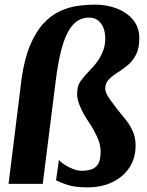

<svg xmlns="http://www.w3.org/2000/svg" viewBox="-20 -794 636 829"><path d="M73 -453Q85.5 -541 110.2 -599.2Q135 -657.5 167.8 -692.8Q200.5 -728 238.2 -745.5Q276 -763 315 -768.5Q354 -774 390.5 -774Q441 -774 484.5 -757.2Q528 -740.5 554.8 -708.2Q581.5 -676 581.5 -628.5Q581.5 -585 566.8 -557Q552 -529 530 -511.2Q508 -493.5 486 -479.5Q464 -465.5 449.2 -450.2Q434.5 -435 434.5 -411.5Q434.5 -400.5 440.2 -388.5Q446 -376.5 457.8 -360.5Q469.5 -344.5 486.5 -322Q502.5 -302 521 -279.5Q539.5 -257 552.5 -229Q565.5 -201 565.5 -165.5Q565.5 -111.5 539 -71Q512.5 -30.5 465.8 -7.8Q419 15 358 15Q303 15 271 4.2Q239 -6.5 222 -15.5L234.5 -104Q241 -94.5 258.5 -83Q276 -71.5 297 -63.8Q318 -56 336.5 -56.5Q355.5 -57 373.5 -62.2Q391.5 -67.5 403 -85Q414.5 -102.5 414.5 -140Q414.5 -170 399.8 -202Q385 -234 370 -257Q357.5 -274.5 344.2 -297.2Q331 -320 322 -344Q313 -368 313 -388.5Q313 -423 327.8 -443.5Q342.5 -464 365 -487.5Q385.5 -507.5 401.2 -529.8Q417 -552 425.8 -576.2Q434.5 -600.5 434.5 -628.5Q434.5 -652.5 426.8 -673Q419 -693.5 403.5 -705.8Q388 -718 363.5 -718Q337 -718 314.2 -703.5Q291.5 -689 273.5 -656Q255.5 -623 242 -567.8Q228.5 -512.5 219 -432L164.5 0H17Z"/></svg>

Font: Merriweather ExtraBold
Style: Italic
Weight: 800
Italic angle: -7.8°
Version: Version 2.101